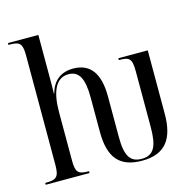

<svg xmlns="http://www.w3.org/2000/svg" viewBox="-111 -873 1005 995"><g transform="rotate(-15 392.0 -375.5)"><path d="M532 9C655 9 707 -60 707 -196V-536H549V-526H553C605 -526 619 -516 619 -448V-148C619 -45 597 -1 532 -1C473 -1 446 -36 446 -139V-358C446 -486 398 -545 308 -545C245 -545 199 -513 181 -445H179C180 -472 180 -504 180 -529V-760H17V-750H28C79 -750 91 -735 91 -673V-89C91 -24 78 -10 23 -10H16V0H251V-10H246C192 -10 180 -24 180 -87V-346C180 -457 211 -523 277 -523C337 -523 358 -474 358 -374V-193C358 -51 413 9 532 9Z"/></g></svg>

Font: Noto Serif Display Condensed
Style: Regular
Weight: 400
Width: 3
Designer: Monotype Design Team
Foundry: Monotype Imaging Inc.
Version: Version 2.009